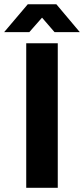

<svg xmlns="http://www.w3.org/2000/svg" viewBox="-49 -892 399 912"><path d="M75.6 0V-686.4H225.4V0ZM-29.2 -739.5 82.9 -871.7H218.7L330 -739.5H210L122.3 -841L178.8 -840.2L90.3 -739.5Z"/></svg>

Font: Archivo Variable SemiBold
Style: Regular
Weight: 600
Designer: Hector Gatti
Foundry: Omnibus-Type
Version: Version 2.001